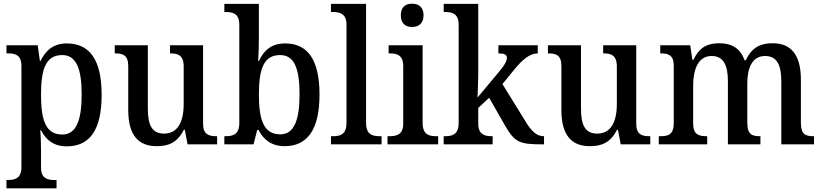

<svg xmlns="http://www.w3.org/2000/svg" viewBox="-20 -781 4450 1039"><path d="M15 238H286V193H274C238 193 202 185 202 127V39C202 6 201 -42 198 -76H202C229 -24 271 11 341 11C464 11 530 -75 530 -268C530 -461 463 -546 341 -546C269 -546 227 -508 199 -451H196L184 -536H15V-492H25C64 -492 96 -483 96 -423V123C96 185 60 193 24 193H15ZM317 -53C228 -53 202 -129 202 -269C202 -408 228 -483 317 -483C392 -483 422 -410 422 -270C422 -129 392 -53 317 -53Z M828 10C889 10 939 -7 975 -79H980L995 0H1155V-44H1151C1111 -44 1079 -52 1079 -111V-536H900V-492H903C942 -492 974 -483 974 -421V-218C974 -122 942 -58 868 -58C800 -58 780 -107 780 -196V-536H601V-492H604C646 -492 674 -482 674 -423V-186C674 -50 728 10 828 10Z M1520 10C1641 10 1709 -76 1709 -269C1709 -461 1643 -546 1523 -546C1450 -546 1408 -509 1381 -451H1377C1379 -477 1381 -544 1381 -579V-760H1194V-716H1201C1241 -716 1275 -707 1275 -648V-116C1275 -53 1241 -44 1201 -44H1194V0H1352L1372 -78H1379C1405 -26 1449 10 1520 10ZM1497 -54C1408 -54 1381 -130 1381 -270C1381 -412 1409 -483 1496 -483C1571 -483 1601 -414 1601 -271C1601 -130 1571 -54 1497 -54Z M1771 0H2045V-44H2034C1994 -44 1961 -54 1961 -116V-760H1771V-716H1783C1818 -716 1855 -707 1855 -649V-116C1855 -54 1822 -44 1783 -44H1771Z M2210 -635C2244 -635 2272 -653 2272 -698C2272 -744 2244 -761 2210 -761C2175 -761 2149 -744 2149 -698C2149 -653 2175 -635 2210 -635ZM2077 0H2351V-44H2340C2300 -44 2267 -54 2267 -116V-536H2083V-492H2091C2129 -492 2162 -482 2162 -424V-112C2162 -54 2128 -44 2089 -44H2077Z M2381 0H2646V-44H2641C2605 -44 2568 -52 2568 -111V-197L2627 -252L2715 -98C2766 -10 2794 0 2911 0H2924V-44H2921C2883 -44 2854 -73 2822 -127L2699 -326L2760 -401C2808 -460 2847 -492 2890 -492V-536H2677V-492C2708 -492 2723 -486 2723 -469C2723 -454 2715 -433 2680 -392L2564 -253C2564 -255 2568 -339 2568 -375V-760H2381V-716H2390C2426 -716 2462 -707 2462 -649V-115C2462 -53 2427 -44 2390 -44H2381Z M3172 10C3233 10 3283 -7 3319 -79H3324L3339 0H3499V-44H3495C3455 -44 3423 -52 3423 -111V-536H3244V-492H3247C3286 -492 3318 -483 3318 -421V-218C3318 -122 3286 -58 3212 -58C3144 -58 3124 -107 3124 -196V-536H2945V-492H2948C2990 -492 3018 -482 3018 -423V-186C3018 -50 3072 10 3172 10Z M3545 0H3807V-44H3804C3763 -44 3731 -52 3731 -111V-318C3731 -403 3757 -478 3831 -478C3895 -478 3919 -428 3919 -342V0H4095V-44H4092C4050 -44 4024 -53 4024 -116V-331C4024 -410 4049 -478 4120 -478C4185 -478 4208 -428 4208 -342V0H4385V-44H4382C4340 -44 4314 -53 4314 -116V-351C4314 -488 4257 -547 4162 -547C4101 -547 4050 -529 4016 -455H4009C3986 -522 3936 -547 3874 -547C3812 -547 3767 -529 3732 -457H3727L3715 -536H3553V-492H3556C3597 -492 3626 -483 3626 -425V-116C3626 -53 3597 -44 3555 -44H3545Z"/></svg>

Font: Noto Serif Tamil SemiCondensed Medium
Style: Regular
Weight: 500
Width: 4
Designer: Indian Type Foundry, Tom Grace, and the Monotype Design Team
Foundry: Monotype Imaging Inc.
Version: Version 2.004